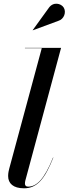

<svg xmlns="http://www.w3.org/2000/svg" viewBox="-20 -1009 371 1039"><path d="M295.5 -896C327.5 -905.5 340 -944 324.5 -968.5C310.5 -990.5 269 -1001 244.5 -967L157 -846L157.5 -845ZM268.5 -156 267 -156.5C218.5 -36 177 1 132 1C119.5 1 115 -6 115 -16C115 -20 115.5 -26 117 -31.5L310.5 -750H115V-748H206L30 -96.5C27.5 -87 24 -73 24 -56.5C24 -16.5 51.5 10 110 10C182.5 10 223.5 -43.5 268.5 -156Z"/></svg>

Font: Bodoni* 96pt Medium
Style: Italic
Weight: 500
Italic angle: -13°
Version: Version 2.3